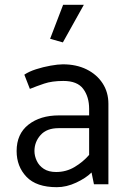

<svg xmlns="http://www.w3.org/2000/svg" viewBox="-20 -765 528 797"><path d="M123 -138Q123 -176 148.5 -204.5Q174 -233 223 -233H350V-122Q325 -93 290 -72Q255 -51 213 -51Q182 -51 162 -64Q142 -77 132.5 -97.5Q123 -118 123 -138ZM104 -396Q131 -407 163.5 -418Q196 -429 243 -429Q301 -429 325.5 -396Q350 -363 350 -313V-286H225Q147 -286 98 -247.5Q49 -209 49 -138Q49 -74 90 -31Q131 12 216 12Q256 12 296.5 -7Q337 -26 360 -49L370 0H430V-334Q430 -382 406 -419Q382 -456 339.5 -477Q297 -498 241 -498Q221 -498 190 -492.5Q159 -487 129.5 -477.5Q100 -468 81 -455ZM241 -589 328 -745H242L188 -604Z"/></svg>

Font: Catamaran Thin
Style: Regular
Weight: 400
Version: Version 2.000